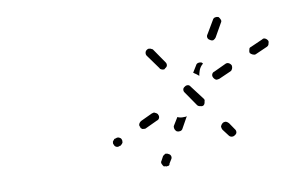

<svg xmlns="http://www.w3.org/2000/svg" viewBox="-31 -568 493 324"><g transform="rotate(-5 215.0 -406.0)"><path d="M232 -289Q233 -287 235 -285Q237 -285 238 -285Q240 -284 241 -285Q243 -285 244 -286Q245 -287 245 -289L248 -295Q250 -298 249 -301Q248 -304 245 -305Q243 -306 242 -306Q240 -306 239 -306Q238 -305 237 -304Q235 -303 235 -302L232 -295Q230 -292 232 -289ZM155 -337Q154 -336 153 -334Q153 -333 153 -331Q153 -330 154 -329Q155 -326 158 -325Q161 -324 164 -326H165Q166 -327 167 -328Q168 -329 169 -331Q169 -332 169 -334Q169 -335 168 -337Q167 -339 164 -340Q161 -341 158 -339H157Q155 -338 155 -337ZM354 -325Q357 -325 359 -327Q362 -329 362 -332Q362 -335 360 -337L351 -348Q349 -350 346 -351Q342 -351 340 -349Q338 -347 337 -344Q337 -341 339 -338L349 -327Q351 -325 354 -325ZM258 -347Q259 -344 262 -342Q265 -341 268 -342Q271 -343 272 -346L281 -366Q279 -365 276 -365Q270 -364 265 -366L258 -352Q257 -350 258 -347ZM200 -360Q199 -357 201 -355Q201 -353 203 -352Q204 -351 205 -351Q207 -351 208 -351Q210 -351 211 -352L230 -363Q233 -364 234 -367Q235 -370 233 -373Q233 -374 231 -375Q230 -376 229 -376Q227 -377 226 -377Q224 -376 223 -376L204 -365Q201 -363 200 -360ZM305 -381Q309 -380 311 -382Q313 -384 313 -388Q314 -391 312 -393L292 -415Q290 -418 287 -418Q284 -418 282 -416Q279 -414 279 -411Q279 -408 281 -406L300 -383Q302 -381 305 -381ZM330 -433Q329 -430 331 -427Q333 -424 336 -423Q338 -423 341 -424L361 -435Q363 -436 364 -439Q365 -442 364 -445Q362 -448 359 -449Q356 -450 353 -448L334 -437Q331 -436 330 -433ZM308 -454Q311 -455 314 -454Q315 -453 315 -453Q316 -452 316 -452Q315 -451 314 -450Q310 -445 309 -439Q308 -435 308 -432Q304 -435 300 -437Q299 -438 298 -438L304 -450Q305 -453 308 -454ZM244 -449Q246 -448 247 -448Q249 -448 250 -448Q251 -449 252 -450Q255 -452 255 -455Q255 -458 253 -460L234 -483Q233 -484 232 -484Q230 -485 229 -485Q227 -485 226 -485Q224 -484 223 -483Q221 -481 221 -478Q221 -475 223 -473L242 -451Q243 -449 244 -449ZM396 -469Q395 -466 396 -463Q398 -461 401 -460Q404 -459 406 -460L426 -471Q429 -473 429 -476Q430 -479 429 -481Q427 -484 424 -485Q421 -486 419 -484L399 -473Q396 -472 396 -469ZM343 -528Q346 -529 349 -528Q351 -526 352 -524Q354 -521 352 -518L341 -494Q340 -492 337 -490Q334 -489 331 -491Q328 -492 327 -495Q326 -498 328 -501L339 -524Q340 -527 343 -528Z"/></g></svg>

Font: FRB American Cursive Dashed Extralight
Style: Italic
Weight: 200
Italic angle: -25°
Version: Version 2.0;Modular Font Editor K font №1